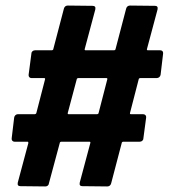

<svg xmlns="http://www.w3.org/2000/svg" viewBox="-20 -694 607 691"><path d="M558 -425 567 -501C568 -508 564 -513 557 -513H512C509 -513 508 -515 509 -518L547 -660C549 -669 545 -673 538 -673L448 -674C442 -674 436 -671 434 -663L396 -518C396 -515 393 -513 390 -513H288C285 -513 284 -515 285 -518L323 -660C325 -669 321 -673 313 -673L224 -674C218 -674 212 -671 210 -663L172 -518C172 -515 169 -513 166 -513H106C99 -513 93 -508 93 -501L83 -425C82 -418 87 -413 93 -413H139C142 -413 143 -411 142 -408L111 -288C111 -285 107 -283 105 -283H44C38 -283 32 -278 31 -271L22 -196C21 -189 26 -184 32 -184H79C82 -184 82 -182 82 -179L44 -37C42 -28 46 -24 53 -24L143 -23C149 -23 155 -26 156 -34L195 -179C195 -182 198 -184 201 -184H302C305 -184 306 -182 305 -179L267 -37C265 -28 269 -24 276 -24L366 -23C372 -23 378 -26 380 -34L418 -179C418 -182 421 -184 424 -184H483C490 -184 496 -189 496 -196L506 -271C507 -278 502 -283 495 -283H451C448 -283 447 -285 448 -288L479 -408C479 -411 482 -413 485 -413H544C551 -413 557 -418 558 -425ZM329 -283H227C224 -283 223 -285 224 -288L256 -408C256 -411 259 -413 262 -413H363C366 -413 367 -411 366 -408L335 -288C335 -285 332 -283 329 -283Z"/></svg>

Font: Barlow Condensed SemiBold
Style: Italic
Weight: 600
Width: 3
Italic angle: -7°
Designer: Jeremy Tribby
Foundry: Tribby Type
Version: Version 1.422;hotconv 1.0.109;makeotfexe 2.5.65596